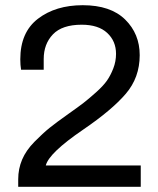

<svg xmlns="http://www.w3.org/2000/svg" viewBox="-20 -718 607 738"><path d="M50 0V-29Q50 -69 65 -104.5Q80 -140 112.5 -173Q145 -206 170.5 -226.5Q196 -247 244 -281Q281 -307 301 -322.5Q321 -338 349 -363Q377 -388 391 -408Q405 -428 415.5 -455Q426 -482 426 -511Q426 -560 392 -591.5Q358 -623 294 -623Q219 -623 183.5 -586Q148 -549 148 -491V-450H61Q58 -468 58 -490Q58 -594 126 -646Q194 -698 298 -698Q405 -698 461 -643Q517 -588 517 -506Q517 -420 463.5 -357.5Q410 -295 300 -220Q168 -130 156 -82H521V0Z"/></svg>

Font: Archivo
Style: Regular
Weight: 400
Designer: Hector Gatti
Foundry: Omnibus-Type
Version: Version 2.001